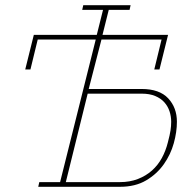

<svg xmlns="http://www.w3.org/2000/svg" viewBox="-20 -718 747 738"><path d="M321 -376H524Q593 -376 626.5 -340Q660 -304 660 -250Q660 -211 648 -167.5Q636 -124 609.5 -86.5Q583 -49 541.5 -24.5Q500 0 441 0H127L131 -18H211L348 -566H125L97 -451H77L110 -584H352L376 -680H296L300 -698H482L478 -680H398L374 -584H626L593 -451H573L601 -566H370ZM441 -18Q479 -18 510 -30Q541 -42 564 -62.5Q587 -83 602 -110.5Q617 -138 625 -170Q633 -200 635.5 -217Q638 -234 638 -250Q638 -271 631.5 -290.5Q625 -310 611.5 -325Q598 -340 576.5 -349Q555 -358 525 -358H317L233 -18Z"/></svg>

Font: IBM Plex Serif Thin
Style: Italic
Weight: 100
Italic angle: -14°
Designer: Mike Abbink, Paul van der Laan, Pieter van Rosmalen
Foundry: Bold Monday
Version: Version 3.001